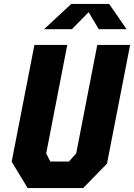

<svg xmlns="http://www.w3.org/2000/svg" viewBox="-20 -959 684 979"><path d="M121 0H404L525.5 -124.5L643.5 -730H476L368.5 -176.5L331.5 -135.5H236.5L215.5 -176.5L323 -730H155.5L39.5 -134.5ZM204.5 -810H346.5L432 -897L483.5 -810H625.5L536.5 -939H343.5Z"/></svg>

Font: Monaspace Krypton ExtraBold
Style: Italic
Weight: 800
Italic angle: -11°
Designer: Riley Cran & the Lettermatic Team
Foundry: Lettermatic
Version: Version 1.101 (Monaspace Krypton)